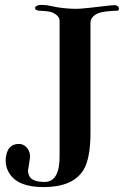

<svg xmlns="http://www.w3.org/2000/svg" viewBox="-20 -747 521 783"><path d="M223 -113C224 -41 203 -5 162 -5C131 -5 111 -12 102 -25C97 -33 94 -43 94 -54C94 -49 97 -65 102 -102C106 -127 89 -160 57 -160C26 -160 9 -142 4 -106C1 -81 6 -59 19 -39C42 -2 89 16 158 16C237 16 291 -7 320 -53C339 -84 349 -135 349 -206V-654C349 -668 357 -680 372 -689C384 -696 404 -700 431 -702C440 -703 448 -703 457 -703C463 -704 466 -707 465 -712C464 -724 453 -728 431 -725C356 -716 310 -711 293 -711C268 -711 242 -713 216 -717L169 -726C139 -729 124 -725 123 -714C123 -707 131 -703 146 -703C168 -702 184 -700 194 -696C213 -687 223 -676 223 -662V-113Z"/></svg>

Font: GFS Fleischman
Style: Regular
Weight: 400
Designer: George Matthiopoulos
Foundry: George Matthiopoulos
Version: Version 1.0